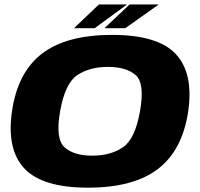

<svg xmlns="http://www.w3.org/2000/svg" viewBox="-20 -838 900 864"><path d="M376 6.5Q171 6.5 90 -79.5Q9 -165.5 34 -337.5Q59.5 -513 169.5 -597Q279.5 -681 484.8 -681Q690 -681 770.8 -595Q851.5 -509 827 -337.5Q801 -162 691 -77.8Q581 6.5 376 6.5ZM395 -137.5Q477 -137.5 532.5 -174.8Q588 -212 610 -337.5Q632.5 -464 590 -500.5Q547.5 -537 465.5 -537Q384 -537 328.5 -500.5Q273 -464 250.5 -337.5Q228.5 -212 270.8 -174.8Q313 -137.5 395 -137.5ZM450 -711 563 -818H694.5L543.5 -711ZM313 -711 425 -818H552L406 -711Z"/></svg>

Font: Anybody ExtraExpanded ExtraBold
Style: Italic
Weight: 800
Width: 8
Italic angle: -10°
Designer: Tyler Finck
Foundry: Etcetera Type Company
Version: Version 1.010; ttfautohint (v1.8.3) -l 8 -r 50 -G 200 -x 14 